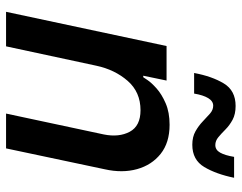

<svg xmlns="http://www.w3.org/2000/svg" viewBox="-102 -696 798 634"><g transform="rotate(90 297.0 -379.0)"><path d="M458 -615Q432 -615 413.5 -625.5Q395 -636 381 -649.5Q367 -663 355 -673.5Q343 -684 329 -684Q314 -684 304 -667.5Q294 -651 289 -621H221Q232 -680 255.5 -719Q279 -758 330 -758Q357 -758 375.5 -748Q394 -738 407.5 -724.5Q421 -711 433 -701Q445 -691 459 -691Q475 -691 484 -707Q493 -723 498 -753H567Q555 -694 531.5 -654.5Q508 -615 458 -615ZM19 0 132 -530H246L230 -453H235Q235 -453 244 -466.5Q253 -480 272 -497Q291 -514 321 -527Q351 -540 392 -540Q451 -540 488 -510.5Q525 -481 538.5 -432.5Q552 -384 539 -326L470 0H355L424 -323Q434 -373 415 -408.5Q396 -444 344 -444Q284 -444 247 -401.5Q210 -359 197 -298L133 0Z"/></g></svg>

Font: Be Vietnam Pro Medium
Style: Italic
Weight: 500
Italic angle: -12°
Designer: Lam Bao, Tony Le, Vietanh Nguyen
Foundry: Yellow Type Foundry
Version: Version 1.002; ttfautohint (v1.8.3)